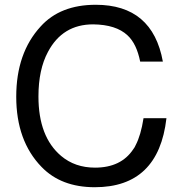

<svg xmlns="http://www.w3.org/2000/svg" viewBox="-20 -761 762 804"><path d="M567 -503Q552 -578 514 -613Q466 -658 370 -659Q242 -659 181 -544Q141 -470 141 -357Q141 -188 236 -108Q294 -59 378 -59Q487 -59 538 -136Q541 -140 543.5 -144Q546 -148 548 -153Q570 -195 581 -266H677Q644 23 377 23Q236 23 154 -62Q48 -171 48 -356Q48 -539 150 -650Q232 -741 381 -741Q619 -741 662 -503Z"/></svg>

Font: Ekushey Bangla
Style: Regular
Weight: 400
Designer: Al Mamun Sumon
Foundry: Al Mamun Sumon
Version: Version 1.0